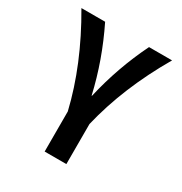

<svg xmlns="http://www.w3.org/2000/svg" viewBox="-172 -648 945 996"><g transform="rotate(30 300.5 -150.0)"><path d="M366 220H236V-20Q178 -265 29 -520H171Q259 -341 302 -153H304Q348 -345 434 -520H572Q425 -268 366 -20Z"/></g></svg>

Font: Mplus 1p Bold
Style: Bold
Weight: 700
Version: Version 1.061